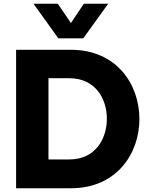

<svg xmlns="http://www.w3.org/2000/svg" viewBox="-20 -1006 800 1026"><path d="M425 -801 558 -986H428L359 -883L289 -986H159L292 -801ZM359 0C603 0 725 -185 725 -370C725 -555 603 -740 359 -740H66V0ZM351 -588C489 -588 551 -479 551 -372C551 -263 489 -154 351 -154H239V-588Z"/></svg>

Font: Be Vietnam Pro ExtraBold
Style: Regular
Weight: 800
Designer: Lam Bao, Tony Le, Vietanh Nguyen
Foundry: Yellow Type Foundry
Version: Version 1.002